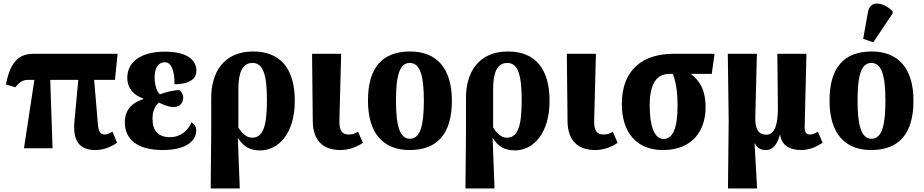

<svg xmlns="http://www.w3.org/2000/svg" viewBox="-20 -841 5239 1089"><path d="M116 0H278L265 -388H424L402 -151C392 -39 433 10 521 10C557 10 597 0 644 -31L618 -94C599 -83 586 -78 573 -78C548 -78 538 -97 535 -138L514 -388H632L647 -536H171C103 -536 40 -508 14 -362L67 -346C94 -379 110 -388 143 -388H175Z M902 10C1049 10 1093 -51 1093 -101C1093 -124 1081 -139 1066 -147C1049 -105 1008 -63 944 -63C878 -63 845 -99 845 -168C845 -220 865 -245 882 -259C908 -246 937 -234 965 -234C999 -234 1019 -257 1019 -286C1019 -307 1010 -321 998 -330C964 -330 919 -318 887 -306C871 -320 857 -356 857 -401C857 -456 878 -488 915 -488C953 -488 970 -438 970 -363C1067 -365 1094 -401 1094 -440C1094 -491 1055 -548 915 -548C782 -548 702 -492 702 -400C702 -340 739 -300 792 -283V-278C733 -261 688 -221 688 -147C688 -51 759 10 902 10Z M1175 228H1340L1329 -58H1330C1360 -12 1394 12 1456 12C1557 12 1652 -81 1652 -269C1652 -452 1570 -549 1416 -549C1247 -549 1177 -428 1178 -283V-89ZM1409 -60C1376 -60 1350 -89 1332 -118V-337C1332 -427 1354 -484 1412 -484C1474 -484 1494 -414 1494 -271C1494 -115 1468 -60 1409 -60Z M1911 10C1966 10 2013 -13 2038 -31L2011 -94C1992 -82 1977 -78 1958 -78C1917 -78 1904 -105 1905 -157L1915 -536H1750L1754 -154C1755 -40 1816 10 1911 10Z M2303 10C2461 10 2543 -82 2543 -270C2543 -458 2453 -549 2306 -549C2149 -549 2067 -458 2067 -270C2067 -82 2156 10 2303 10ZM2305 -54C2247 -54 2226 -129 2226 -270C2226 -412 2246 -484 2304 -484C2363 -484 2384 -412 2384 -270C2384 -129 2364 -54 2305 -54Z M2620 228H2785L2774 -58H2775C2805 -12 2839 12 2901 12C3002 12 3097 -81 3097 -269C3097 -452 3015 -549 2861 -549C2692 -549 2622 -428 2623 -283V-89ZM2854 -60C2821 -60 2795 -89 2777 -118V-337C2777 -427 2799 -484 2857 -484C2919 -484 2939 -414 2939 -271C2939 -115 2913 -60 2854 -60Z M3356 10C3411 10 3458 -13 3483 -31L3456 -94C3437 -82 3422 -78 3403 -78C3362 -78 3349 -105 3350 -157L3360 -536H3195L3199 -154C3200 -40 3261 10 3356 10Z M3740 10C3908 10 3982 -101 3982 -232C3982 -335 3946 -385 3898 -422H4017L4033 -536H3801C3625 -536 3507 -445 3507 -251C3507 -89 3591 10 3740 10ZM3744 -53C3691 -53 3665 -126 3665 -243C3665 -375 3710 -422 3777 -422H3796C3809 -390 3823 -337 3823 -240C3823 -114 3796 -53 3744 -53Z M4109 228H4274L4260 -27H4262C4276 0 4295 10 4324 10C4368 10 4392 -32 4403 -76H4405C4414 -8 4473 10 4522 10C4572 10 4610 -8 4646 -31L4619 -94C4606 -86 4589 -78 4575 -78C4557 -78 4543 -86 4544 -122L4554 -536H4389L4392 -235C4393 -144 4378 -77 4327 -77C4278 -77 4262 -114 4264 -180L4273 -536H4108L4113 -157Z M4933 -601 5043 -765V-777C4992 -828 4915 -844 4903 -773L4876 -621ZM4921 10C5079 10 5161 -82 5161 -270C5161 -458 5071 -549 4924 -549C4767 -549 4685 -458 4685 -270C4685 -82 4774 10 4921 10ZM4923 -54C4865 -54 4844 -129 4844 -270C4844 -412 4864 -484 4922 -484C4981 -484 5002 -412 5002 -270C5002 -129 4982 -54 4923 -54Z"/></svg>

Font: Noto Serif Condensed ExtraBold
Style: Regular
Weight: 800
Width: 3
Designer: Monotype Design Team
Foundry: Monotype Imaging Inc.
Version: Version 2.013